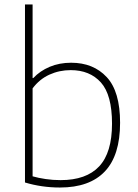

<svg xmlns="http://www.w3.org/2000/svg" viewBox="-20 -828 615 857"><path d="M91.5 -13.5V-808H125.5V-479.5H128.5Q158.5 -511.5 201.8 -529.8Q245 -548 297.5 -548Q396.5 -548 456.2 -484Q516 -420 516 -280Q516 -134.5 448 -62.8Q380 9 247.5 9Q166 9 91.5 -13.5ZM480 -276Q480 -404.5 430.5 -459.8Q381 -515 295.5 -515Q245 -515 200.5 -494.8Q156 -474.5 125.5 -433.5V-41Q151.5 -33.5 183.8 -28.8Q216 -24 250.5 -24Q365 -24 422.5 -85.2Q480 -146.5 480 -276Z"/></svg>

Font: Encode Sans Semi Expanded Thin
Style: Regular
Weight: 250
Width: 6
Designer: Multiple Designers
Foundry: Impallari Type
Version: Version 2.000